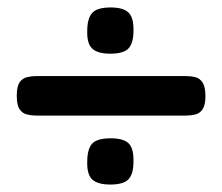

<svg xmlns="http://www.w3.org/2000/svg" viewBox="-20 -518 596 515"><path d="M77 -208Q64 -208 52 -211Q40 -214 32.5 -225Q25 -236 25 -261Q25 -286 32.5 -297Q40 -308 52.5 -311Q65 -314 78 -314H478Q492 -314 504 -311Q516 -308 523.5 -296.5Q531 -285 531 -260Q531 -236 523.5 -225Q516 -214 504 -211Q492 -208 477 -208ZM276 -23Q242 -23 227.5 -36.5Q213 -50 214 -84Q214 -118 227 -132.5Q240 -147 277 -147Q312 -147 325.5 -133Q339 -119 338 -84Q338 -52 325 -37.5Q312 -23 276 -23ZM276 -374Q242 -374 227.5 -387.5Q213 -401 214 -435Q214 -468 227 -483Q240 -498 277 -498Q311 -498 325 -484Q339 -470 338 -435Q338 -403 325 -388.5Q312 -374 276 -374Z"/></svg>

Font: Fredoka SemiExpanded Medium
Style: Regular
Weight: 500
Width: 6
Designer: Ben Nathan
Foundry: Milena B. Brandão, Ben Nathan
Version: Version 2.001